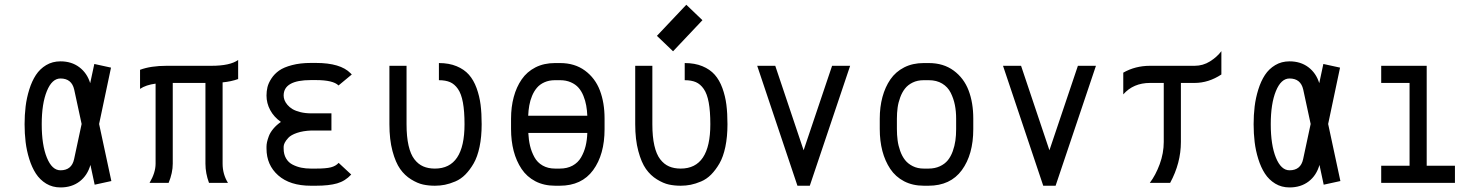

<svg xmlns="http://www.w3.org/2000/svg" viewBox="-20 -781 6339 820"><path d="M328.6 -251.5 296.9 -398.4Q286.1 -445.8 238.3 -445.8Q202.1 -445.8 180.2 -392.1Q158.2 -338.4 158.2 -250.5Q158.2 -161.6 180.2 -107.7Q202.1 -53.7 238.3 -53.7Q286.1 -53.7 296.4 -101.1ZM403.3 -251.5 455.6 -7.8 384.3 7.8 366.2 -76.7Q353.5 -31.7 320.1 -6.1Q286.6 19.5 238.3 19.5Q204.1 19.5 177.2 3.2Q150.4 -13.2 133.3 -39.6Q116.2 -65.9 105 -101.8Q93.8 -137.7 89.4 -174.3Q85 -210.9 85 -250.5Q85 -290 89.4 -326.4Q93.8 -362.8 105 -398.7Q116.2 -434.6 133.3 -460.7Q150.4 -486.8 177.2 -502.9Q204.1 -519 238.3 -519Q285.6 -519 318.8 -493.9Q352.1 -468.8 365.2 -425.8L382.8 -507.8L454.1 -492.2Z M578.1 -482.9Q624 -500 692.4 -500H882.8Q962.9 -500 997.1 -524.9V-443.4Q966.8 -432.6 930.7 -429.2V-82Q930.7 -37.1 953.6 0H872.6Q857.4 -41 857.4 -82V-426.8H717.8V-82Q717.8 -43 700.2 0H618.7Q644.5 -43.5 644.5 -82V-423.8Q603.5 -418.5 578.1 -401.4Z M1425.8 -416Q1402.8 -439 1329.1 -439H1307.6Q1191.4 -439 1191.4 -373Q1191.4 -363.3 1195.1 -353.5Q1198.7 -343.8 1207.5 -333.3Q1216.3 -322.8 1229.5 -314.9Q1242.7 -307.1 1263.4 -302Q1284.2 -296.9 1309.6 -296.9H1395.5V-223.6H1309.6Q1273.9 -222.2 1248.3 -213.4Q1222.7 -204.6 1211.4 -192.4Q1200.2 -180.2 1195.8 -170.9Q1191.4 -161.6 1191.4 -154.8V-146.5Q1191.4 -122.1 1201.7 -104.5Q1211.9 -86.9 1229.7 -77.9Q1247.6 -68.8 1266.6 -64.9Q1285.6 -61 1307.6 -61H1329.1Q1372.6 -61 1393.3 -66.4Q1414.1 -71.8 1426.3 -85.4L1480 -35.6Q1454.6 -7.8 1419.7 2.2Q1384.8 12.2 1329.1 12.2H1307.6Q1218.3 12.2 1168.2 -32Q1118.2 -76.2 1118.2 -146.5V-154.8Q1118.2 -163.6 1120.4 -174.1Q1122.6 -184.6 1128.2 -199.7Q1133.8 -214.8 1147.2 -231Q1160.6 -247.1 1179.7 -260.3Q1149.9 -281.2 1134 -310.8Q1118.2 -340.3 1118.2 -373Q1118.2 -391.6 1122.3 -408.9Q1126.5 -426.3 1139.2 -445.8Q1151.9 -465.3 1171.9 -479.5Q1191.9 -493.7 1227.1 -502.9Q1262.2 -512.2 1307.6 -512.2H1329.1Q1434.1 -512.2 1477.1 -468.3Q1478 -467.3 1480 -465.3L1482.4 -462.9Z M2037.1 -250.5Q2037.1 -196.8 2028.1 -153.8Q2019 -110.8 2002.9 -83Q1986.8 -55.2 1967.5 -35.6Q1948.2 -16.1 1924.6 -6.1Q1900.9 3.9 1880.1 8.1Q1859.4 12.2 1837.4 12.2Q1810.5 12.2 1786.9 7.1Q1763.2 2 1735.8 -14.9Q1708.5 -31.7 1689 -59.3Q1669.4 -86.9 1656.2 -136Q1643.1 -185.1 1643.1 -250.5V-500H1716.3V-250.5Q1716.3 -196.8 1724.9 -159.4Q1733.4 -122.1 1749.8 -100.8Q1766.1 -79.6 1787.6 -70.3Q1809.1 -61 1837.4 -61Q1963.9 -61 1963.9 -250.5Q1963.9 -306.2 1957 -343.3Q1950.2 -380.4 1935.8 -401.1Q1921.4 -421.9 1902.1 -430.2Q1882.8 -438.5 1854.5 -438.5V-511.7Q1897.5 -511.7 1929.9 -498.3Q1962.4 -484.9 1982.7 -461.9Q2002.9 -439 2015.4 -404.8Q2027.8 -370.6 2032.5 -333.7Q2037.1 -296.9 2037.1 -250.5Z M2372.1 -438.5H2350.1Q2325.2 -438.5 2305.4 -429.7Q2285.6 -420.9 2273.2 -406.2Q2260.7 -391.6 2252.4 -371.6Q2244.1 -351.6 2240.5 -330.8Q2236.8 -310.1 2235.8 -286.6H2488.3Q2487.3 -310.1 2483.6 -330.6Q2480 -351.1 2471.7 -371.6Q2463.4 -392.1 2450.7 -406.5Q2438 -420.9 2417.7 -429.7Q2397.5 -438.5 2372.1 -438.5ZM2562 -274.4V-229.5Q2562 -121.1 2513.2 -54.4Q2464.4 12.2 2370.6 12.2H2351.1Q2303.2 12.2 2266.6 -6.8Q2230 -25.9 2207.5 -59.6Q2185.1 -93.3 2173.8 -136.2Q2162.6 -179.2 2162.6 -230V-273.9Q2162.6 -324.2 2174.1 -366.7Q2185.5 -409.2 2208 -441.9Q2230.5 -474.6 2266.8 -493.2Q2303.2 -511.7 2350.1 -511.7H2372.1Q2434.6 -511.7 2478.3 -479.5Q2522 -447.3 2542 -394.8Q2562 -342.3 2562 -274.4ZM2488.3 -213.4H2236.3Q2237.8 -183.1 2243.9 -157.7Q2250 -132.3 2262.5 -109.6Q2274.9 -86.9 2297.6 -74Q2320.3 -61 2351.1 -61H2370.6Q2402.3 -61 2425.5 -73.7Q2448.7 -86.4 2461.7 -108.9Q2474.6 -131.3 2481 -157Q2487.3 -182.6 2488.3 -213.4Z M2854.5 -562 2785.6 -627.9 2911.1 -760.7 2980 -694.8ZM3086.9 -250.5Q3086.9 -196.8 3077.9 -153.8Q3068.8 -110.8 3052.7 -83Q3036.6 -55.2 3017.3 -35.6Q2998 -16.1 2974.4 -6.1Q2950.7 3.9 2929.9 8.1Q2909.2 12.2 2887.2 12.2Q2860.4 12.2 2836.7 7.1Q2813 2 2785.6 -14.9Q2758.3 -31.7 2738.8 -59.3Q2719.2 -86.9 2706.1 -136Q2692.9 -185.1 2692.9 -250.5V-500H2766.1V-250.5Q2766.1 -196.8 2774.7 -159.4Q2783.2 -122.1 2799.6 -100.8Q2815.9 -79.6 2837.4 -70.3Q2858.9 -61 2887.2 -61Q3013.7 -61 3013.7 -250.5Q3013.7 -306.2 3006.8 -343.3Q3000 -380.4 2985.6 -401.1Q2971.2 -421.9 2951.9 -430.2Q2932.6 -438.5 2904.3 -438.5V-511.7Q2947.3 -511.7 2979.7 -498.3Q3012.2 -484.9 3032.5 -461.9Q3052.7 -439 3065.2 -404.8Q3077.6 -370.6 3082.3 -333.7Q3086.9 -296.9 3086.9 -250.5Z M3385.7 12.2 3213.9 -500H3291L3412.1 -139.2L3533.7 -500H3610.8L3438.5 12.2Z M3946.8 -438.5H3924.8Q3898.4 -438.5 3877.9 -428.5Q3857.4 -418.5 3845 -402.6Q3832.5 -386.7 3824.5 -364.7Q3816.4 -342.8 3813.5 -320.8Q3810.5 -298.8 3810.5 -273.9V-230Q3810.5 -204.6 3813.5 -181.9Q3816.4 -159.2 3824.5 -136.5Q3832.5 -113.8 3845.2 -97.7Q3857.9 -81.5 3878.4 -71.3Q3898.9 -61 3925.8 -61H3945.3Q3972.7 -61 3993.9 -70.8Q4015.1 -80.6 4028.1 -96.7Q4041 -112.8 4049.1 -135.3Q4057.1 -157.7 4060.3 -180.4Q4063.5 -203.1 4063.5 -229.5V-274.4Q4063.5 -305.7 4058.1 -332.8Q4052.7 -359.9 4040.3 -384.8Q4027.8 -409.7 4003.9 -424.1Q3980 -438.5 3946.8 -438.5ZM4136.7 -274.4V-229.5Q4136.7 -121.1 4087.9 -54.4Q4039.1 12.2 3945.3 12.2H3925.8Q3877.9 12.2 3841.3 -6.8Q3804.7 -25.9 3782.2 -59.6Q3759.8 -93.3 3748.5 -136.2Q3737.3 -179.2 3737.3 -230V-273.9Q3737.3 -324.2 3748.8 -366.7Q3760.3 -409.2 3782.7 -441.9Q3805.2 -474.6 3841.6 -493.2Q3877.9 -511.7 3924.8 -511.7H3946.8Q4009.3 -511.7 4053 -479.5Q4096.7 -447.3 4116.7 -394.8Q4136.7 -342.3 4136.7 -274.4Z M4435.5 12.2 4263.7 -500H4340.8L4461.9 -139.2L4583.5 -500H4660.6L4488.3 12.2Z M4891.6 -500H5082Q5117.7 -500 5147.7 -518.8Q5177.7 -537.6 5196.3 -562.5V-462.9Q5141.6 -426.8 5082 -426.8H5023.4V-174.8Q5023.4 -84.5 4977.5 0H4890.6Q4915.5 -32.7 4932.9 -79.8Q4950.2 -127 4950.2 -174.8V-426.8H4891.6Q4820.3 -426.8 4777.3 -377.9V-470.7Q4828.6 -500 4891.6 -500Z M5577.6 -251.5 5545.9 -398.4Q5535.2 -445.8 5487.3 -445.8Q5451.2 -445.8 5429.2 -392.1Q5407.2 -338.4 5407.2 -250.5Q5407.2 -161.6 5429.2 -107.7Q5451.2 -53.7 5487.3 -53.7Q5535.2 -53.7 5545.4 -101.1ZM5652.3 -251.5 5704.6 -7.8 5633.3 7.8 5615.2 -76.7Q5602.5 -31.7 5569.1 -6.1Q5535.6 19.5 5487.3 19.5Q5453.1 19.5 5426.3 3.2Q5399.4 -13.2 5382.3 -39.6Q5365.2 -65.9 5354 -101.8Q5342.8 -137.7 5338.4 -174.3Q5334 -210.9 5334 -250.5Q5334 -290 5338.4 -326.4Q5342.8 -362.8 5354 -398.7Q5365.2 -434.6 5382.3 -460.7Q5399.4 -486.8 5426.3 -502.9Q5453.1 -519 5487.3 -519Q5534.7 -519 5567.9 -493.9Q5601.1 -468.8 5614.3 -425.8L5631.8 -507.8L5703.1 -492.2Z M5878.9 -500H6073.2V-73.2H6193.8V0H5878.9V-73.2H6000V-426.8H5878.9Z"/></svg>

Font: Anka/Coder Condensed
Style: Regular
Weight: 400
Width: 4
Monospace: yes
Version: Version 1.100